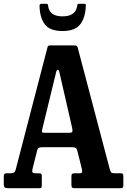

<svg xmlns="http://www.w3.org/2000/svg" viewBox="-20 -995 672 1015"><path d="M0 -23.5V-62.5Q0 -71.5 3.2 -75.2Q6.5 -79 16.5 -79H35.5Q50.5 -79 55.2 -83.8Q60 -88.5 63 -98.5L231.5 -746.5Q234 -752.5 236.8 -753.8Q239.5 -755 248.5 -755H371.5Q381 -755 384.5 -753Q388 -751 390.5 -744.5L559.5 -103.5Q563.5 -90.5 567 -84.8Q570.5 -79 589 -79H614.5Q625.5 -79 628.8 -76.5Q632 -74 632 -62.5V-19Q632 -6.5 629.2 -3.2Q626.5 0 614 0H377Q365.5 0 361.5 -3.2Q357.5 -6.5 357.5 -18.5V-61.5Q357.5 -73 361.5 -76Q365.5 -79 376.5 -79H400.5Q411.5 -79 413.5 -84.2Q415.5 -89.5 413.5 -99L390 -193Q386.5 -208 381.5 -212.5Q376.5 -217 355.5 -217H209Q192.5 -217 185.8 -214Q179 -211 176.5 -199.5L152 -102.5Q149 -90 151.8 -84.5Q154.5 -79 166.5 -79H185Q195 -79 198 -75.8Q201 -72.5 201 -62.5V-17Q201 -4.5 198.2 -2.2Q195.5 0 183.5 0H27.5Q11.5 0 5.8 -3.2Q0 -6.5 0 -23.5ZM276.5 -612.5 203.5 -312.5Q201.5 -302.5 201.8 -297.8Q202 -293 217.5 -293H344Q359.5 -293 362 -298.2Q364.5 -303.5 361.5 -318.5L294.5 -611Q291 -627 285.2 -626.2Q279.5 -625.5 276.5 -612.5ZM310.5 -831Q242.5 -831 216.2 -867.2Q190 -903.5 189 -965.5Q189 -975 200.5 -975H225Q233 -975 234 -967Q239.5 -908.5 310.5 -908.5Q378 -908.5 387.5 -960.5Q389 -967.5 389.5 -971.2Q390 -975 399 -975H423.5Q431.5 -975 432.8 -972.8Q434 -970.5 433.5 -963Q431.5 -902.5 404.5 -866.8Q377.5 -831 310.5 -831Z"/></svg>

Font: Besley* Condensed Semi
Style: Regular
Weight: 600
Width: 3
Designer: Owen Earl
Foundry: indestructible type*
Version: Version 3.000; ttfautohint (v1.8.3)